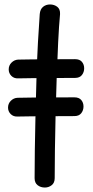

<svg xmlns="http://www.w3.org/2000/svg" viewBox="-20 -716 418 860"><path d="M181 124Q162 124 148.5 113.5Q135 103 135 82Q135 29 136 -45Q137 -119 139 -202.5Q141 -286 143.5 -369.5Q146 -453 150 -526.5Q154 -600 158 -653Q160 -675 173 -685.5Q186 -696 204 -696Q223 -696 236.5 -685.5Q250 -675 249 -653Q244 -600 240.5 -526.5Q237 -453 234 -369.5Q231 -286 229 -202.5Q227 -119 226 -45Q225 29 225 82Q225 103 211.5 113.5Q198 124 181 124ZM62 -365Q43 -364 31 -376Q19 -388 19 -405Q19 -423 31.5 -435.5Q44 -448 61 -449Q91 -450 125.5 -450Q160 -450 206 -450.5Q252 -451 316 -451Q337 -451 347 -439Q357 -427 357 -410Q357 -393 347 -380Q337 -367 316 -367Q252 -367 206.5 -366.5Q161 -366 127 -366Q93 -366 62 -365ZM59 -194Q40 -193 28 -205Q16 -217 16 -234Q16 -252 28.5 -264.5Q41 -277 58 -278Q88 -279 122.5 -279Q157 -279 203 -279.5Q249 -280 313 -280Q334 -280 344 -268Q354 -256 354 -239Q354 -222 344 -209Q334 -196 313 -196Q249 -196 203.5 -195.5Q158 -195 124 -195Q90 -195 59 -194Z"/></svg>

Font: Playpen Sans
Style: Regular
Weight: 400
Designer: Laura Meseguer, Veronika Burian, José Scaglione, Kostas Bartsokas, Vera Evstafieva, Tom Grace, Yorlmar Campos
Foundry: TypeTogether
Version: Version 2.000